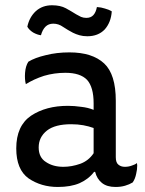

<svg xmlns="http://www.w3.org/2000/svg" viewBox="-20 -705 561 744"><path d="M348.6 -39.1Q355.5 -11.7 375 3.9Q394.5 19.5 427.7 19.5Q448.2 19.5 464.8 14.6Q481.4 9.8 494.1 2Q503.9 -11.7 507.8 -32.2Q511.7 -47.9 511.7 -63.5Q511.7 -68.4 510.7 -73.2Q503.9 -67.4 491.2 -63.5Q478.5 -58.6 463.9 -58.6Q449.2 -58.6 439.5 -66.4Q428.7 -74.2 428.7 -95.7Q428.7 -168.9 428.7 -314.5Q428.7 -417 383.8 -459Q337.9 -502 249 -502Q199.2 -502 157.2 -491.2Q115.2 -481.4 89.8 -465.8Q79.1 -449.2 77.1 -422.9Q75.2 -397.5 80.1 -378.9Q111.3 -398.4 150.4 -411.1Q190.4 -422.9 233.4 -422.9Q291 -422.9 317.4 -395.5Q342.8 -367.2 342.8 -304.7Q342.8 -295.9 342.8 -279.3Q321.3 -288.1 294.9 -291Q267.6 -294.9 243.2 -294.9Q158.2 -294.9 100.6 -256.8Q43 -217.8 43 -129.9Q43 -47.9 90.8 -13.7Q139.6 19.5 204.1 19.5Q253.9 19.5 288.1 4.9Q323.2 -10.7 344.7 -39.1Q346.7 -39.1 348.6 -39.1ZM342.8 -111.3Q323.2 -82 291 -70.3Q257.8 -58.6 225.6 -58.6Q185.5 -58.6 158.2 -77.1Q129.9 -94.7 129.9 -133.8Q129.9 -173.8 162.1 -199.2Q193.4 -223.6 255.9 -223.6Q281.2 -223.6 302.7 -219.7Q324.2 -215.8 342.8 -209Q342.8 -176.8 342.8 -111.3ZM413.1 -661.1Q401.4 -668 386.7 -671.9Q372.1 -676.8 355.5 -677.7Q351.6 -657.2 341.8 -646.5Q332 -635.7 314.5 -635.7Q303.7 -635.7 293.9 -639.6Q285.2 -643.6 275.4 -649.4Q256.8 -661.1 235.4 -672.9Q213.9 -684.6 181.6 -684.6Q144.5 -684.6 119.1 -662.1Q93.8 -638.7 85.9 -601.6Q92.8 -588.9 108.4 -579.1Q124 -570.3 138.7 -568.4Q144.5 -589.8 156.2 -601.6Q168 -613.3 186.5 -613.3Q207 -613.3 224.6 -600.6Q242.2 -588.9 262.7 -578.1Q274.4 -572.3 288.1 -568.4Q301.8 -564.5 318.4 -564.5Q360.4 -564.5 385.7 -590.8Q410.2 -618.2 413.1 -661.1Z"/></svg>

Font: cl
Style: Regular
Weight: 400
Designer: Mitja Miklavcic
Version: Version 1.0